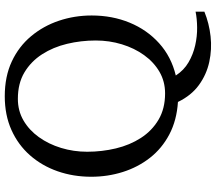

<svg xmlns="http://www.w3.org/2000/svg" viewBox="-70 -684 906 806"><g transform="rotate(-90 383.0 -281.0)"><path d="M382 -714Q465 -714 528 -684.5Q591 -655 634 -603.5Q677 -552 699 -486.5Q721 -421 721 -349Q721 -263 691 -190Q661 -117 604.5 -66Q548 -15 469 4Q491 38 524.5 57.5Q558 77 596 85.5Q634 94 671 93.5Q708 93 737 87V124Q688 144 633.5 150Q579 156 526 144.5Q473 133 429 101Q385 69 358 13Q281 8 222 -23Q163 -54 123.5 -104.5Q84 -155 64 -218.5Q44 -282 44 -351Q44 -426 67 -492Q90 -558 134 -608Q178 -658 240.5 -686Q303 -714 382 -714ZM394 -41Q444 -41 484.5 -64.5Q525 -88 554.5 -129Q584 -170 600 -222.5Q616 -275 616 -332Q616 -394 602 -452.5Q588 -511 558 -557.5Q528 -604 482 -631.5Q436 -659 371 -659Q321 -659 280.5 -635.5Q240 -612 210.5 -571Q181 -530 165 -477.5Q149 -425 149 -368Q149 -306 163 -247.5Q177 -189 207 -142.5Q237 -96 283.5 -68.5Q330 -41 394 -41Z"/></g></svg>

Font: Brawler
Style: Regular
Weight: 400
Designer: Oleg Frolov, Haley Fiege
Foundry: Oleg Frolov, Haley Fiege
Version: Version 1.101; ttfautohint (v1.8.3)